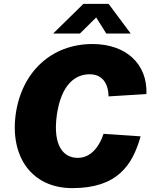

<svg xmlns="http://www.w3.org/2000/svg" viewBox="-20 -960 785 990"><path d="M528 -787H654L540 -940H410L254 -787H392L476 -870ZM457 -733C246 -733 92 -590 61 -371C31 -151 144 10 353 10C584 10 663 -107 705 -257L514 -270C492 -203 448 -146 381 -146C308 -146 251 -207 273 -367C296 -526 369 -577 442 -577C508 -577 538 -530 540 -463L735 -475C741 -631 629 -733 457 -733Z"/></svg>

Font: United Sans Black
Style: Italic
Weight: 900
Italic angle: -8°
Designer: Pablo Impallari, Rodrigo Fuenzalida (Modified by Dan O. Williams)
Version: Version 1.000;PS 001.000;hotconv 1.0.88;makeotf.lib2.5.64775